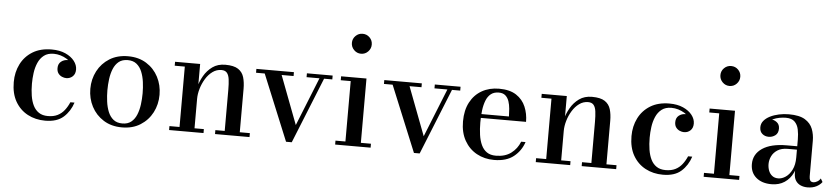

<svg xmlns="http://www.w3.org/2000/svg" viewBox="-45 -1018 5618 1289"><g transform="rotate(5 2764.5 -373.5)"><path d="M282 10Q216 10 163.5 -18Q111 -46 80.2 -99.5Q49.5 -153 49.5 -230Q49.5 -297 76.8 -351.2Q104 -405.5 156.5 -437.8Q209 -470 285 -470Q338.5 -470 377.5 -452.5Q416.5 -435 437.8 -407.5Q459 -380 459 -350Q459 -320 441.2 -303.5Q423.5 -287 398 -287Q384 -287 369 -293.5Q354 -300 344 -313.5Q334 -327 334 -349Q334 -378 353.2 -393.2Q372.5 -408.5 398 -408.5Q422 -408.5 440 -393.8Q458 -379 458 -350H432Q432 -370.5 420.2 -387.5Q408.5 -404.5 389 -416.8Q369.5 -429 346.5 -435.8Q323.5 -442.5 301 -442.5Q260.5 -442.5 235 -422.8Q209.5 -403 195.8 -371.2Q182 -339.5 177 -302.5Q172 -265.5 172 -230Q172 -187 178 -149.2Q184 -111.5 198 -83.2Q212 -55 236.2 -38.8Q260.5 -22.5 297 -22.5Q335.5 -22.5 362.5 -36Q389.5 -49.5 408.2 -73.5Q427 -97.5 440 -128H468Q448.5 -68 404.8 -29Q361 10 282 10Z M799.5 10Q727.5 10 675 -23Q622.5 -56 594 -110.5Q565.5 -165 565.5 -230Q565.5 -295 594 -349.5Q622.5 -404 675 -436.8Q727.5 -469.5 799.5 -469.5Q871 -469.5 923.2 -436.8Q975.5 -404 1003.8 -349.5Q1032 -295 1032 -230Q1032 -165 1003.8 -110.5Q975.5 -56 923.2 -23Q871 10 799.5 10ZM799.5 -16.5Q836 -16.5 859.2 -35.2Q882.5 -54 895.2 -85.2Q908 -116.5 913 -154.5Q918 -192.5 918 -230Q918 -268 913 -305.8Q908 -343.5 895.2 -374.8Q882.5 -406 859.2 -424.8Q836 -443.5 799.5 -443.5Q762.5 -443.5 739.2 -424.8Q716 -406 703.2 -374.8Q690.5 -343.5 685.5 -305.8Q680.5 -268 680.5 -230Q680.5 -192.5 685.5 -154.5Q690.5 -116.5 703.2 -85.2Q716 -54 739.2 -35.2Q762.5 -16.5 799.5 -16.5Z M1285.5 -460V-26.5H1348.5V0H1116.5V-26.5H1184.5V-433.5H1116.5V-460ZM1590.5 -319.5V-26.5H1658.5V0H1426V-26.5H1489V-303Q1489 -345 1485.2 -373.8Q1481.5 -402.5 1469.2 -417.2Q1457 -432 1431.5 -432Q1399 -432 1372 -412.2Q1345 -392.5 1325.8 -361Q1306.5 -329.5 1296 -293.5Q1285.5 -257.5 1285.5 -224.5L1268 -223Q1268 -256.5 1278.2 -298.5Q1288.5 -340.5 1310.8 -379.5Q1333 -418.5 1368.5 -444Q1404 -469.5 1455 -469.5Q1512.5 -469.5 1541.5 -450.2Q1570.5 -431 1580.5 -397Q1590.5 -363 1590.5 -319.5Z M2178.5 -460V-434H2123L1944 10H1905.5L1723 -434H1664.5V-460H1917.5V-434H1837L1961 -107.5L2092 -434H2005V-460Z M2355 -622.5Q2327.5 -622.5 2307.8 -642.5Q2288 -662.5 2288 -690Q2288 -718 2307.8 -737.5Q2327.5 -757 2355 -757Q2383 -757 2402.5 -737.5Q2422 -718 2422 -690Q2422 -662.5 2402.5 -642.5Q2383 -622.5 2355 -622.5ZM2406.5 -460V-26.5H2474.5V0H2235.5V-26.5H2302.5V-433.5H2235.5V-460Z M3040.5 -460V-434H2985L2806 10H2767.5L2585 -434H2526.5V-460H2779.5V-434H2699L2823 -107.5L2954 -434H2867V-460Z M3306.5 10Q3242 10 3190 -18.5Q3138 -47 3107.5 -100.8Q3077 -154.5 3077 -230Q3077 -305.5 3105.5 -359Q3134 -412.5 3184.2 -441Q3234.5 -469.5 3300 -469.5Q3372 -469.5 3415.8 -440.8Q3459.5 -412 3479.2 -365Q3499 -318 3499 -263.5H3144.5V-289.5H3381.5Q3381 -314.5 3378.8 -341.5Q3376.5 -368.5 3368.8 -391.5Q3361 -414.5 3344.8 -429Q3328.5 -443.5 3300 -443.5Q3267.5 -443.5 3246.8 -427Q3226 -410.5 3214.5 -381.2Q3203 -352 3198.2 -314Q3193.5 -276 3193.5 -233Q3193.5 -188.5 3199 -149.8Q3204.5 -111 3218.2 -81.5Q3232 -52 3255.8 -35.8Q3279.5 -19.5 3316.5 -19.5Q3379 -19.5 3419.2 -49.8Q3459.5 -80 3478 -128H3507.5Q3488 -68.5 3439 -29.2Q3390 10 3306.5 10Z M3756.5 -460V-26.5H3819.5V0H3587.5V-26.5H3655.5V-433.5H3587.5V-460ZM4061.5 -319.5V-26.5H4129.5V0H3897V-26.5H3960V-303Q3960 -345 3956.2 -373.8Q3952.5 -402.5 3940.2 -417.2Q3928 -432 3902.5 -432Q3870 -432 3843 -412.2Q3816 -392.5 3796.8 -361Q3777.5 -329.5 3767 -293.5Q3756.5 -257.5 3756.5 -224.5L3739 -223Q3739 -256.5 3749.2 -298.5Q3759.5 -340.5 3781.8 -379.5Q3804 -418.5 3839.5 -444Q3875 -469.5 3926 -469.5Q3983.5 -469.5 4012.5 -450.2Q4041.5 -431 4051.5 -397Q4061.5 -363 4061.5 -319.5Z M4445 10Q4379 10 4326.5 -18Q4274 -46 4243.2 -99.5Q4212.5 -153 4212.5 -230Q4212.5 -297 4239.8 -351.2Q4267 -405.5 4319.5 -437.8Q4372 -470 4448 -470Q4501.5 -470 4540.5 -452.5Q4579.5 -435 4600.8 -407.5Q4622 -380 4622 -350Q4622 -320 4604.2 -303.5Q4586.5 -287 4561 -287Q4547 -287 4532 -293.5Q4517 -300 4507 -313.5Q4497 -327 4497 -349Q4497 -378 4516.2 -393.2Q4535.5 -408.5 4561 -408.5Q4585 -408.5 4603 -393.8Q4621 -379 4621 -350H4595Q4595 -370.5 4583.2 -387.5Q4571.5 -404.5 4552 -416.8Q4532.5 -429 4509.5 -435.8Q4486.5 -442.5 4464 -442.5Q4423.5 -442.5 4398 -422.8Q4372.5 -403 4358.8 -371.2Q4345 -339.5 4340 -302.5Q4335 -265.5 4335 -230Q4335 -187 4341 -149.2Q4347 -111.5 4361 -83.2Q4375 -55 4399.2 -38.8Q4423.5 -22.5 4460 -22.5Q4498.5 -22.5 4525.5 -36Q4552.5 -49.5 4571.2 -73.5Q4590 -97.5 4603 -128H4631Q4611.5 -68 4567.8 -29Q4524 10 4445 10Z M4838.5 -622.5Q4811 -622.5 4791.2 -642.5Q4771.5 -662.5 4771.5 -690Q4771.5 -718 4791.2 -737.5Q4811 -757 4838.5 -757Q4866.5 -757 4886 -737.5Q4905.5 -718 4905.5 -690Q4905.5 -662.5 4886 -642.5Q4866.5 -622.5 4838.5 -622.5ZM4890 -460V-26.5H4958V0H4719V-26.5H4786V-433.5H4719V-460Z M5419 10Q5393.5 10 5372.5 0.8Q5351.5 -8.5 5339.2 -28Q5327 -47.5 5327 -78.5V-304.5Q5327 -340.5 5320.5 -372Q5314 -403.5 5294.2 -423.2Q5274.5 -443 5234.5 -443Q5214.5 -443 5191.5 -438.8Q5168.5 -434.5 5148.2 -425.2Q5128 -416 5115 -401Q5102 -386 5102 -364.5H5070Q5070 -391.5 5088.8 -407.8Q5107.5 -424 5130.5 -424Q5155.5 -424 5175 -409Q5194.5 -394 5194.5 -366.5Q5194.5 -335 5174.5 -320.2Q5154.5 -305.5 5130.5 -305.5Q5104.5 -305.5 5086.8 -320.8Q5069 -336 5069 -364.5Q5069 -389.5 5084.8 -408.5Q5100.5 -427.5 5127 -440.8Q5153.5 -454 5186.2 -461Q5219 -468 5253 -468Q5324 -468 5361.8 -444.8Q5399.5 -421.5 5413.8 -384.2Q5428 -347 5428 -304.5V-65.5Q5428 -49.5 5433.5 -38.5Q5439 -27.5 5456.5 -27.5Q5467.5 -27.5 5481.8 -35.8Q5496 -44 5503.5 -57.5L5517 -34.5Q5503.5 -15.5 5478.8 -2.8Q5454 10 5419 10ZM5176.5 10Q5111.5 10 5072.8 -23.2Q5034 -56.5 5034 -113.5Q5034 -180.5 5092.2 -219.8Q5150.5 -259 5257 -259H5373.5V-236H5265.5Q5223.5 -236 5197 -219.2Q5170.5 -202.5 5158 -176.8Q5145.5 -151 5145.5 -124Q5145.5 -99.5 5153.5 -78.8Q5161.5 -58 5177.8 -45.5Q5194 -33 5218 -33Q5243.5 -33 5268.5 -50Q5293.5 -67 5310.2 -100.5Q5327 -134 5327 -183.5H5342.5Q5342.5 -126.5 5322 -82.8Q5301.5 -39 5264.5 -14.5Q5227.5 10 5176.5 10Z"/></g></svg>

Font: Bodoni Moda 9pt Medium
Style: Regular
Weight: 500
Designer: Owen Earl
Foundry: indestructible type
Version: Version 2.005